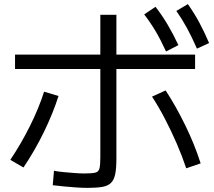

<svg xmlns="http://www.w3.org/2000/svg" viewBox="-20 -875 1040 932"><path d="M405 37Q382 37 351.5 35Q321 33 290.5 30Q260 27 236 24L242 -46Q263 -42 289.5 -39.5Q316 -37 343 -35Q370 -33 390 -33Q426 -33 442.5 -37Q459 -41 463 -58Q467 -75 467 -111V-803H545V-103Q545 -59 539.5 -31Q534 -3 519.5 12Q505 27 477.5 32Q450 37 405 37ZM30 -99Q83 -178 126 -264.5Q169 -351 194 -430L264 -409Q238 -327 194.5 -237Q151 -147 94 -62ZM884 -58Q864 -118 837.5 -179Q811 -240 780.5 -298.5Q750 -357 718 -406L784 -436Q835 -358 880 -265.5Q925 -173 954 -82ZM53 -540V-610H927V-540ZM786 -625Q760 -682 735 -724Q710 -766 680 -805L735 -842Q768 -799 794.5 -754Q821 -709 846 -656ZM936 -639Q911 -696 887.5 -739Q864 -782 836 -822L892 -855Q923 -811 947.5 -765.5Q972 -720 995 -666Z"/></svg>

Font: M PLUS 1
Style: Regular
Weight: 400
Designer: Coji Morishita
Foundry: UNDERFOREST DESIGN
Version: Version 1.001